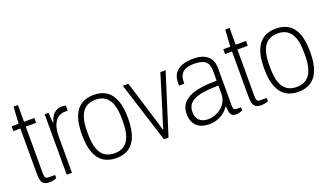

<svg xmlns="http://www.w3.org/2000/svg" viewBox="-65 -1116 2696 1571"><g transform="rotate(-20 1282.5 -330.0)"><path d="M157 11Q127 11 110.5 -0.5Q94 -12 88 -33.5Q82 -55 82 -84V-484H21V-526H82L91 -672H129V-526H219V-484H129V-83Q129 -55 135 -42.5Q141 -30 164 -30H219V-2Q211 2 200 5Q189 8 178 9.5Q167 11 157 11Z M309 0V-526H343L348 -441H354Q361 -468 374.5 -489.5Q388 -511 410 -524.5Q432 -538 463 -538Q474 -538 483 -536.5Q492 -535 496 -533V-489H472Q443 -489 421 -476.5Q399 -464 384.5 -442Q370 -420 362.5 -390.5Q355 -361 355 -326V0Z M739 12Q675 12 630 -16.5Q585 -45 561.5 -105.5Q538 -166 538 -263Q538 -360 561.5 -420.5Q585 -481 630 -509.5Q675 -538 739 -538Q803 -538 847.5 -509.5Q892 -481 915.5 -420.5Q939 -360 939 -263Q939 -166 915.5 -105.5Q892 -45 847.5 -16.5Q803 12 739 12ZM739 -30Q787 -30 821 -52.5Q855 -75 872.5 -124Q890 -173 890 -251V-275Q890 -354 872.5 -402.5Q855 -451 821 -473.5Q787 -496 739 -496Q690 -496 656 -473.5Q622 -451 604.5 -402.5Q587 -354 587 -275V-251Q587 -173 604.5 -124Q622 -75 656 -52.5Q690 -30 739 -30Z M1156 0 989 -526H1038L1133 -216Q1139 -200 1146 -175Q1153 -150 1160.5 -124.5Q1168 -99 1174 -79H1179Q1184 -98 1191.5 -123Q1199 -148 1207 -173Q1215 -198 1221 -216L1316 -526H1362L1196 0Z M1550 12Q1517 12 1489.5 3.5Q1462 -5 1442.5 -22.5Q1423 -40 1412 -67Q1401 -94 1401 -130Q1401 -178 1423 -211Q1445 -244 1486.5 -264.5Q1528 -285 1588.5 -294Q1649 -303 1725 -303V-388Q1725 -423 1713.5 -447.5Q1702 -472 1673.5 -484Q1645 -496 1596 -496Q1546 -496 1518 -481Q1490 -466 1479 -440.5Q1468 -415 1468 -383V-370H1423Q1422 -375 1422 -380Q1422 -385 1422 -392Q1422 -446 1446 -478Q1470 -510 1511.5 -524Q1553 -538 1606 -538Q1657 -538 1694 -522.5Q1731 -507 1751 -475.5Q1771 -444 1771 -396V-64Q1771 -45 1777.5 -37.5Q1784 -30 1795 -30H1838V-3Q1823 4 1808.5 7.5Q1794 11 1781 11Q1756 11 1744.5 -1Q1733 -13 1729.5 -33.5Q1726 -54 1725 -77H1719Q1702 -50 1675.5 -30Q1649 -10 1617 1Q1585 12 1550 12ZM1555 -30Q1583 -30 1612.5 -40.5Q1642 -51 1667.5 -71Q1693 -91 1709 -121Q1725 -151 1725 -190V-260Q1626 -260 1566 -246.5Q1506 -233 1478.5 -204.5Q1451 -176 1451 -130Q1451 -95 1464.5 -72.5Q1478 -50 1502 -40Q1526 -30 1555 -30Z M2000 11Q1970 11 1953.5 -0.5Q1937 -12 1931 -33.5Q1925 -55 1925 -84V-484H1864V-526H1925L1934 -672H1972V-526H2062V-484H1972V-83Q1972 -55 1978 -42.5Q1984 -30 2007 -30H2062V-2Q2054 2 2043 5Q2032 8 2021 9.5Q2010 11 2000 11Z M2325 12Q2261 12 2216 -16.5Q2171 -45 2147.5 -105.5Q2124 -166 2124 -263Q2124 -360 2147.5 -420.5Q2171 -481 2216 -509.5Q2261 -538 2325 -538Q2389 -538 2433.5 -509.5Q2478 -481 2501.5 -420.5Q2525 -360 2525 -263Q2525 -166 2501.5 -105.5Q2478 -45 2433.5 -16.5Q2389 12 2325 12ZM2325 -30Q2373 -30 2407 -52.5Q2441 -75 2458.5 -124Q2476 -173 2476 -251V-275Q2476 -354 2458.5 -402.5Q2441 -451 2407 -473.5Q2373 -496 2325 -496Q2276 -496 2242 -473.5Q2208 -451 2190.5 -402.5Q2173 -354 2173 -275V-251Q2173 -173 2190.5 -124Q2208 -75 2242 -52.5Q2276 -30 2325 -30Z"/></g></svg>

Font: Archivo SemiCondensed Thin
Style: Regular
Weight: 250
Width: 4
Designer: Hector Gatti
Foundry: Omnibus-Type
Version: Version 2.001